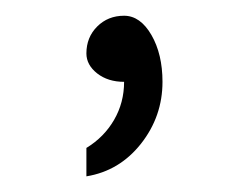

<svg xmlns="http://www.w3.org/2000/svg" viewBox="-20 -104 315 244"><path d="M137.7 -84Q158.2 -84 172.4 -59.6Q186.5 -35.2 186.5 0Q186.5 43.9 159.2 78.6Q131.8 113.3 89.8 120.1V84Q112.3 70.3 125 48.3Q137.7 26.4 137.7 0Q117.2 0 103.5 -10.7Q89.8 -21.5 89.8 -36.1Q89.8 -56.6 103.5 -70.3Q117.2 -84 137.7 -84Z"/></svg>

Font: Lohit Tamil
Style: Regular
Weight: 400
Version: 2.91.1